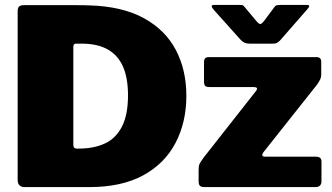

<svg xmlns="http://www.w3.org/2000/svg" viewBox="-20 -763 1355 783"><path d="M81 0Q52 0 52 -30V-717Q52 -731 58 -736.5Q64 -742 79 -742Q104 -742 140 -742Q176 -742 215 -742Q254 -742 288.5 -742Q323 -742 345 -741Q479 -737 566.5 -689Q654 -641 697 -559.5Q740 -478 740 -372Q740 -265 696 -180.5Q652 -96 564 -48Q476 0 344 0ZM293 -157H300Q363 -157 408 -178Q453 -199 477.5 -247Q502 -295 502 -374Q502 -444 482 -490.5Q462 -537 420 -561Q378 -585 313 -585H289Q279 -585 279 -571V-172Q279 -157 293 -157ZM816 0Q801 0 795.5 -5Q790 -10 790 -25V-70Q790 -86 793.5 -94Q797 -102 811 -121L1024 -392Q1036 -408 1014 -408H834Q821 -408 816.5 -413Q812 -418 812 -431V-510Q812 -530 830 -530H1271Q1290 -530 1290 -511V-459Q1290 -448 1286 -439.5Q1282 -431 1273 -418L1055 -143Q1041 -124 1063 -124H1268Q1291 -124 1291 -105V-22Q1291 -13 1285 -6.5Q1279 0 1266 0H816ZM1099 -734Q1104 -741 1110.5 -742Q1117 -743 1126 -743H1231Q1250 -743 1233 -725L1122 -598Q1117 -593 1111 -589Q1105 -585 1094 -585H999Q985 -585 977 -589Q969 -593 962 -600L850 -725Q843 -733 843.5 -738Q844 -743 853 -743H952Q962 -743 967 -742.5Q972 -742 978 -734L1024 -679Q1036 -664 1042 -665Q1048 -666 1058 -679Z"/></svg>

Font: Libre Franklin Black
Style: Regular
Weight: 900
Designer: Pablo Impallari, Rodrigo Fuenzalida, Nhung Nguyen
Foundry: Impallari Type
Version: Version 3.000